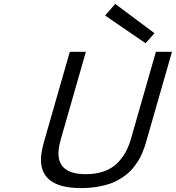

<svg xmlns="http://www.w3.org/2000/svg" viewBox="-20 -961 908 991"><path d="M340.3 -693.8H423.3L294.4 -244.1Q281.7 -197.8 281.7 -169.9Q281.7 -62 422.9 -62Q475.1 -62 515.9 -76.4Q556.6 -90.8 583.5 -117.2Q610.4 -143.6 627.4 -174.3Q644.5 -205.1 655.8 -244.1L784.7 -693.8H867.7L736.3 -235.8Q731.4 -218.3 727.5 -206.5Q723.6 -194.8 715.1 -173.8Q706.5 -152.8 697.5 -137.5Q688.5 -122.1 673.1 -101.8Q657.7 -81.5 640.6 -66.9Q623.5 -52.2 598.4 -36.9Q573.2 -21.5 544.9 -12Q516.6 -2.4 479 3.7Q441.4 9.8 398.9 9.8Q191.4 9.8 191.4 -136.7Q191.4 -174.8 209 -235.8ZM574.7 -940.9 777.3 -789.6 731.4 -737.8 522.5 -880.9Z"/></svg>

Font: Cantarell
Style: Italic
Weight: 400
Italic angle: -16°
Designer: Dave Crossland
Version: Version 1.004